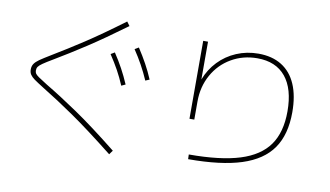

<svg xmlns="http://www.w3.org/2000/svg" viewBox="-81 -938 2036 1185"><g transform="rotate(10 937.5 -345.0)"><path d="M191.4 -263.7Q147 -291.5 128.7 -304.7Q110.4 -317.9 101.6 -331.1Q92.8 -344.2 92.8 -363.3Q92.8 -384.3 102.8 -398.9Q112.8 -413.6 134 -428.5Q155.3 -443.4 205.1 -473.6Q293.9 -526.9 392.3 -591.3Q490.7 -655.8 627.9 -757.8L646.5 -732.4Q508.8 -631.3 410.4 -567.1Q312 -502.9 221.7 -449.2Q177.2 -422.9 158 -409.4Q138.7 -396 131.8 -386.2Q125 -376.5 125 -363.3Q125 -351.1 130.1 -343.3Q135.3 -335.4 151.4 -324Q167.5 -312.5 207 -288.1Q297.4 -234.4 408.7 -158.9Q520 -83.5 678.7 43L660.2 68.4Q497.6 -60.1 390.9 -133.5Q284.2 -207 191.4 -263.7ZM561.5 -542 585.9 -556.6Q616.2 -511.2 640.1 -467Q664.1 -422.9 685.5 -373L660.2 -361.3Q640.1 -409.2 616.5 -452.1Q592.8 -495.1 561.5 -542ZM702.1 -597.7 726.6 -612.3Q757.8 -564.5 781.7 -520.8Q805.7 -477.1 826.2 -428.7L800.8 -418Q760.3 -511.7 702.1 -597.7Z M1698.2 -382.8Q1698.2 -523.9 1636.7 -598.9Q1575.2 -673.8 1459 -673.8Q1369.6 -673.8 1296.6 -631.3Q1223.6 -588.9 1182.1 -514.2Q1140.6 -439.5 1140.6 -347.7V-233.4H1110.4V-721.7H1140.6V-484.9Q1165.5 -550.3 1212.6 -599.6Q1259.8 -648.9 1323.7 -676Q1387.7 -703.1 1460.9 -703.1Q1546.4 -703.1 1606.4 -666Q1666.5 -628.9 1697.5 -557.1Q1728.5 -485.4 1728.5 -382.8Q1728.5 -242.7 1668 -155.8Q1607.4 -68.8 1479.5 -27.6Q1351.6 13.7 1145.5 13.7L1144.5 -15.6Q1342.3 -15.6 1463.4 -53.5Q1584.5 -91.3 1641.4 -171.6Q1698.2 -252 1698.2 -382.8Z"/></g></svg>

Font: Pretendard Thin
Style: Regular
Weight: 100
Designer: Base glyphs from Inter by Rasmus Andersson; Hangeul glyphs from Noto Sans CJK(Source Han Sans) by Jang Soo-young and Kan
Foundry: Kil Hyung-jin
Version: Version 1.309